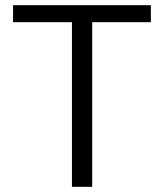

<svg xmlns="http://www.w3.org/2000/svg" viewBox="-20 -720 632 740"><path d="M257.3 0V-634.5H30.3V-700H561.4V-634.5H335.3V0Z"/></svg>

Font: Envelope Sans Variable
Style: Regular
Weight: 500
Designer: Andreas Rasmussen / Norman Anderson
Foundry: mail.de GmbH
Version: Version 1.150